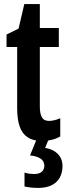

<svg xmlns="http://www.w3.org/2000/svg" viewBox="-20 -680 335 940"><path d="M220 -88Q232 -88 246.5 -91.5Q261 -95 275 -101V-12Q256 -1 233.5 4.5Q211 10 184 10Q142 10 115 -8Q88 -26 76 -61.5Q64 -97 64 -152V-450H12V-511L71 -540L99 -660H175V-543H268V-450H175V-159Q175 -124 185 -106Q195 -88 220 -88ZM286 133Q286 166 272 190.5Q258 215 231.5 227.5Q205 240 167 240Q147 240 130 238Q113 236 100 233V165Q113 169 124.5 170.5Q136 172 146 172Q172 172 184.5 161Q197 150 197 131Q197 109 178.5 96.5Q160 84 127 81L160 0H219L201 44Q229 49 247.5 61Q266 73 276 91Q286 109 286 133Z"/></svg>

Font: Noto Sans Display ExtraCondensed SemiBold
Style: Regular
Weight: 600
Width: 2
Designer: Monotype Design Team
Foundry: Monotype Imaging Inc.
Version: Version 2.003